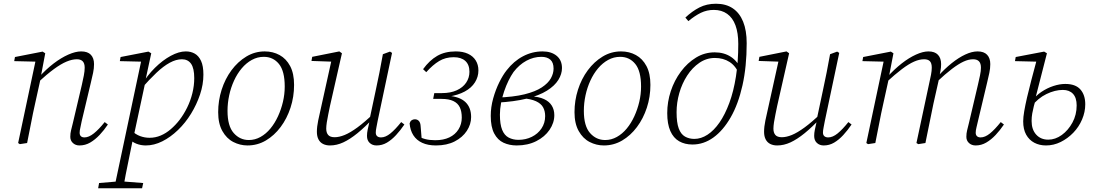

<svg xmlns="http://www.w3.org/2000/svg" viewBox="-20 -765 5858 1027"><path d="M86 6 77 0 172 -448 181 -435 56 -438 60 -460 208 -489 222 -480 198 -353V-348L168 -212Q156 -159 146 -106Q136 -53 125 0ZM405 13Q384 13 370 0Q356 -13 356 -33Q356 -52 360 -67.5Q364 -83 370 -108L418 -312Q424 -338 428.5 -361.5Q433 -385 433 -403Q433 -426 422.5 -437Q412 -448 391 -448Q366 -448 336 -435.5Q306 -423 268.5 -395.5Q231 -368 182 -323L181 -353H189Q227 -395 267 -425.5Q307 -456 345.5 -473Q384 -490 414 -490Q449 -490 466 -472Q483 -454 483 -422Q483 -399 478 -375.5Q473 -352 466 -323L417 -117Q414 -99 410 -83Q406 -67 406 -55Q406 -43 412.5 -36.5Q419 -30 432 -30Q455 -30 482 -51.5Q509 -73 540 -112L557 -99Q537 -69 513 -43.5Q489 -18 462.5 -2.5Q436 13 405 13Z M505 242 510 214 616 205H630L746 214L740 242ZM591 242 737 -447 746 -435 621 -438 625 -460 774 -489 789 -480 757 -331 758 -329 694 -31 691 -21Q679 39 669.5 84.5Q660 130 652.5 168Q645 206 639 242ZM760 13Q733 13 709 3.5Q685 -6 665 -28L683 -67Q705 -46 729.5 -37Q754 -28 780 -28Q811 -28 839.5 -40Q868 -52 893.5 -74Q919 -96 940 -123Q963 -153 981 -189.5Q999 -226 1009 -266.5Q1019 -307 1019 -347Q1019 -400 1002 -424Q985 -448 953 -448Q922 -448 888 -429.5Q854 -411 816.5 -375.5Q779 -340 736 -291L727 -308H736Q767 -361 808.5 -402Q850 -443 893.5 -466.5Q937 -490 974 -490Q1001 -490 1022 -478Q1043 -466 1055.5 -439Q1068 -412 1068 -366Q1068 -313 1050 -259.5Q1032 -206 1002 -157Q972 -108 932 -69.5Q892 -31 848 -9Q804 13 760 13Z M1304 13Q1264 13 1228 -5.5Q1192 -24 1169.5 -64Q1147 -104 1147 -165Q1147 -227 1165.5 -285Q1184 -343 1218 -389Q1252 -435 1297.5 -462.5Q1343 -490 1396 -490Q1440 -490 1475.5 -470.5Q1511 -451 1532 -411.5Q1553 -372 1553 -311Q1553 -247 1534 -189Q1515 -131 1481 -85.5Q1447 -40 1402 -13.5Q1357 13 1304 13ZM1311 -16Q1344 -16 1373.5 -32.5Q1403 -49 1426.5 -77.5Q1450 -106 1467 -143Q1484 -180 1493.5 -220.5Q1503 -261 1503 -302Q1503 -385 1472 -423Q1441 -461 1391 -461Q1357 -461 1327 -444.5Q1297 -428 1273 -399.5Q1249 -371 1232 -334Q1215 -297 1206 -255.5Q1197 -214 1197 -172Q1197 -91 1230 -53.5Q1263 -16 1311 -16Z M1745 13Q1724 13 1708 5Q1692 -3 1683.5 -19.5Q1675 -36 1675 -60Q1675 -87 1682 -120.5Q1689 -154 1696 -184L1755 -451L1762 -435L1646 -439L1650 -461L1795 -490L1809 -480L1745 -198Q1741 -177 1736 -154Q1731 -131 1728 -110.5Q1725 -90 1725 -77Q1725 -55 1735.5 -43Q1746 -31 1770 -31Q1794 -31 1823.5 -43Q1853 -55 1892 -83.5Q1931 -112 1982 -161L1987 -135H1979Q1932 -85 1892 -52.5Q1852 -20 1816.5 -3.5Q1781 13 1745 13ZM1994 13Q1972 13 1957.5 -0.5Q1943 -14 1943 -38Q1943 -54 1946.5 -70.5Q1950 -87 1957 -118H1955L1989 -278Q2000 -327 2009.5 -376.5Q2019 -426 2028 -475L2066 -489L2077 -482L2000 -118Q1997 -101 1993.5 -84Q1990 -67 1990 -56Q1990 -43 1997.5 -36.5Q2005 -30 2018 -30Q2042 -30 2068 -51Q2094 -72 2126 -112L2143 -99Q2122 -68 2098.5 -42.5Q2075 -17 2049.5 -2Q2024 13 1994 13Z M2312 13Q2269 13 2238.5 -1Q2208 -15 2191 -41.5Q2174 -68 2171 -105Q2174 -116 2181.5 -121.5Q2189 -127 2199 -127Q2212 -127 2220.5 -118Q2229 -109 2230 -89L2236 -16L2209 -40Q2232 -27 2255 -21Q2278 -15 2308 -15Q2352 -15 2383.5 -30Q2415 -45 2432.5 -73Q2450 -101 2450 -136Q2450 -169 2439.5 -191Q2429 -213 2405 -224.5Q2381 -236 2342 -236H2297L2303 -267H2344Q2390 -267 2423 -282Q2456 -297 2473.5 -323Q2491 -349 2491 -381Q2491 -419 2469 -439Q2447 -459 2407 -459Q2363 -459 2329 -438.5Q2295 -418 2260 -379L2243 -395Q2277 -442 2318.5 -466Q2360 -490 2418 -490Q2456 -490 2483 -477.5Q2510 -465 2524.5 -442Q2539 -419 2539 -388Q2539 -354 2520.5 -324.5Q2502 -295 2466 -275.5Q2430 -256 2378 -248L2376 -253Q2439 -248 2469.5 -219Q2500 -190 2500 -139Q2500 -100 2477 -65Q2454 -30 2412 -8.5Q2370 13 2312 13Z M2744 13Q2705 13 2673.5 -1.5Q2642 -16 2623.5 -51Q2605 -86 2605 -145Q2605 -192 2618 -238.5Q2631 -285 2650.5 -324.5Q2670 -364 2690 -389Q2728 -438 2777.5 -464Q2827 -490 2882 -490Q2929 -490 2957.5 -466.5Q2986 -443 2986 -401Q2986 -369 2966.5 -337.5Q2947 -306 2905.5 -280Q2864 -254 2797.5 -237.5Q2731 -221 2637 -216L2638 -243Q2727 -246 2785.5 -260.5Q2844 -275 2878 -297.5Q2912 -320 2926.5 -346Q2941 -372 2941 -398Q2941 -431 2923.5 -446Q2906 -461 2876 -461Q2834 -461 2795.5 -440Q2757 -419 2727 -380Q2713 -360 2700 -333.5Q2687 -307 2676.5 -276Q2666 -245 2660 -213Q2654 -181 2654 -152Q2654 -100 2666 -70.5Q2678 -41 2701 -29Q2724 -17 2753 -17Q2792 -17 2824.5 -33Q2857 -49 2876.5 -78Q2896 -107 2896 -144Q2896 -171 2885 -191Q2874 -211 2847 -223.5Q2820 -236 2771 -240L2818 -260L2817 -250Q2862 -248 2890 -235Q2918 -222 2931.5 -200Q2945 -178 2945 -149Q2945 -108 2919.5 -70.5Q2894 -33 2848.5 -10Q2803 13 2744 13Z M3210 13Q3170 13 3134 -5.5Q3098 -24 3075.5 -64Q3053 -104 3053 -165Q3053 -227 3071.5 -285Q3090 -343 3124 -389Q3158 -435 3203.5 -462.5Q3249 -490 3302 -490Q3346 -490 3381.5 -470.5Q3417 -451 3438 -411.5Q3459 -372 3459 -311Q3459 -247 3440 -189Q3421 -131 3387 -85.5Q3353 -40 3308 -13.5Q3263 13 3210 13ZM3217 -16Q3250 -16 3279.5 -32.5Q3309 -49 3332.5 -77.5Q3356 -106 3373 -143Q3390 -180 3399.5 -220.5Q3409 -261 3409 -302Q3409 -385 3378 -423Q3347 -461 3297 -461Q3263 -461 3233 -444.5Q3203 -428 3179 -399.5Q3155 -371 3138 -334Q3121 -297 3112 -255.5Q3103 -214 3103 -172Q3103 -91 3136 -53.5Q3169 -16 3217 -16Z M3684 8Q3643 8 3612.5 -9.5Q3582 -27 3565.5 -64.5Q3549 -102 3549 -160Q3549 -220 3568 -277.5Q3587 -335 3622 -382Q3657 -429 3703 -457Q3749 -485 3803 -485Q3853 -485 3889.5 -461Q3926 -437 3942 -394H3950L3934 -367Q3916 -412 3882.5 -433.5Q3849 -455 3804 -455Q3759 -455 3721 -429Q3683 -403 3655.5 -360.5Q3628 -318 3613.5 -267Q3599 -216 3599 -165Q3599 -109 3610.5 -78Q3622 -47 3644 -34.5Q3666 -22 3694 -22Q3730 -22 3764.5 -44.5Q3799 -67 3828.5 -109.5Q3858 -152 3881 -214Q3904 -276 3916.5 -355.5Q3929 -435 3929 -530Q3929 -589 3914 -629.5Q3899 -670 3869.5 -691Q3840 -712 3798 -712Q3761 -712 3729 -696.5Q3697 -681 3662 -652L3646 -671Q3682 -705 3721 -725Q3760 -745 3810 -745Q3863 -745 3899.5 -720.5Q3936 -696 3955 -649Q3974 -602 3974 -534Q3974 -409 3951.5 -308.5Q3929 -208 3888.5 -137.5Q3848 -67 3796 -29.5Q3744 8 3684 8Z M4137 13Q4116 13 4100 5Q4084 -3 4075.5 -19.5Q4067 -36 4067 -60Q4067 -87 4074 -120.5Q4081 -154 4088 -184L4147 -451L4154 -435L4038 -439L4042 -461L4187 -490L4201 -480L4137 -198Q4133 -177 4128 -154Q4123 -131 4120 -110.5Q4117 -90 4117 -77Q4117 -55 4127.5 -43Q4138 -31 4162 -31Q4186 -31 4215.5 -43Q4245 -55 4284 -83.5Q4323 -112 4374 -161L4379 -135H4371Q4324 -85 4284 -52.5Q4244 -20 4208.5 -3.5Q4173 13 4137 13ZM4386 13Q4364 13 4349.5 -0.5Q4335 -14 4335 -38Q4335 -54 4338.5 -70.5Q4342 -87 4349 -118H4347L4381 -278Q4392 -327 4401.5 -376.5Q4411 -426 4420 -475L4458 -489L4469 -482L4392 -118Q4389 -101 4385.5 -84Q4382 -67 4382 -56Q4382 -43 4389.5 -36.5Q4397 -30 4410 -30Q4434 -30 4460 -51Q4486 -72 4518 -112L4535 -99Q4514 -68 4490.5 -42.5Q4467 -17 4441.5 -2Q4416 13 4386 13Z M4623 6 4614 0 4709 -448 4718 -435 4593 -438 4597 -460 4745 -489 4759 -480 4735 -355 4736 -353 4705 -212Q4693 -159 4683 -106Q4673 -53 4662 0ZM4892 6 4882 0 4951 -323Q4956 -344 4960 -365.5Q4964 -387 4964 -403Q4964 -427 4954 -437.5Q4944 -448 4923 -448Q4898 -448 4869.5 -435.5Q4841 -423 4804.5 -395.5Q4768 -368 4719 -323V-353H4726Q4764 -395 4803 -425.5Q4842 -456 4879.5 -473Q4917 -490 4946 -490Q4980 -490 4997 -472Q5014 -454 5014 -422Q5014 -404 5010.5 -385.5Q5007 -367 5003 -349L5002 -340L4973 -211Q4962 -158 4951.5 -105.5Q4941 -53 4930 0ZM5199 13Q5177 13 5163 0Q5149 -13 5149 -33Q5149 -52 5153 -67.5Q5157 -83 5163 -108L5211 -312Q5217 -338 5222 -361.5Q5227 -385 5227 -403Q5227 -426 5216.5 -437Q5206 -448 5185 -448Q5161 -448 5134 -435.5Q5107 -423 5072 -396.5Q5037 -370 4988 -324V-355H4995Q5033 -397 5070.5 -427Q5108 -457 5143.5 -473.5Q5179 -490 5209 -490Q5243 -490 5260 -472Q5277 -454 5277 -422Q5277 -399 5272 -375.5Q5267 -352 5260 -323L5211 -117Q5207 -99 5203 -83Q5199 -67 5199 -55Q5199 -43 5206 -36.5Q5213 -30 5225 -30Q5249 -30 5275 -51Q5301 -72 5333 -112L5350 -99Q5329 -68 5305.5 -43Q5282 -18 5255.5 -2.5Q5229 13 5199 13Z M5575 13Q5540 13 5512.5 -1.5Q5485 -16 5469 -44.5Q5453 -73 5453 -116Q5453 -138 5458.5 -170Q5464 -202 5473.5 -243.5Q5483 -285 5496.5 -336Q5510 -387 5526 -447L5535 -435L5409 -438L5413 -460L5565 -489L5580 -480L5519 -242L5521 -237Q5515 -217 5510 -197.5Q5505 -178 5501.5 -158.5Q5498 -139 5498 -118Q5498 -72 5522.5 -45Q5547 -18 5587 -18Q5625 -18 5659.5 -43Q5694 -68 5716.5 -109.5Q5739 -151 5739 -201Q5739 -242 5719.5 -263Q5700 -284 5665 -284Q5623 -284 5577.5 -262Q5532 -240 5497 -195L5489 -224H5500Q5520 -253 5550.5 -273.5Q5581 -294 5614.5 -305Q5648 -316 5678 -316Q5733 -316 5759 -286.5Q5785 -257 5785 -207Q5785 -166 5768 -126Q5751 -86 5721 -55Q5691 -24 5653.5 -5.5Q5616 13 5575 13Z"/></svg>

Font: Source Serif 4 18pt Light
Style: Italic
Weight: 300
Italic angle: -12°
Designer: Frank Grießhammer
Foundry: Adobe Systems Incorporated
Version: Version 4.004;hotconv 1.0.116;makeotfexe 2.5.65601